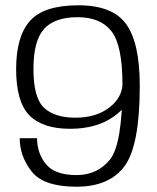

<svg xmlns="http://www.w3.org/2000/svg" viewBox="-20 -700 593 726"><path d="M269.5 6Q393 6 450.8 -71.5Q508.5 -149 508.5 -375.5Q508.5 -538 457 -609Q405.5 -680 276.5 -680Q146 -680 93.5 -621.2Q41 -562.5 41 -438.5Q41 -315 91 -264Q141 -213 245 -213Q345 -213 410.5 -259.5Q476 -306 477.5 -367L443.5 -385.5Q442.5 -331 392.8 -293Q343 -255 265 -255Q186.5 -255 146.5 -292.5Q106.5 -330 106.5 -439Q106.5 -546.5 146.8 -590.8Q187 -635 273.5 -635Q360 -635 401.5 -581.8Q443 -528.5 443 -381Q443 -154.5 395.5 -96.2Q348 -38 269.5 -38Q188 -38 154.2 -78.8Q120.5 -119.5 120 -177.5H54.5Q54.5 -109.5 99.5 -51.8Q144.5 6 269.5 6Z"/></svg>

Font: Anybody SemiExpanded Light
Style: Regular
Weight: 300
Width: 6
Version: Version 1.113;gftools[0.9.25]